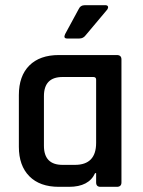

<svg xmlns="http://www.w3.org/2000/svg" viewBox="-20 -723 552 743"><path d="M309 -703H387Q395 -703 397.5 -698.5Q400 -694 395 -686L311 -586Q302 -574 287 -574H240Q224 -574 232 -591L284 -687Q291 -703 309 -703ZM247 0H208Q134 0 93.5 -41Q53 -82 53 -155V-355Q53 -429 93.5 -469.5Q134 -510 208 -510H432Q450 -510 450 -493V-17Q450 0 432 0H369Q352 0 352 -17V-53H348Q324 0 247 0ZM352 -170V-415Q352 -425 341 -425H222Q150 -425 150 -351V-159Q150 -85 222 -85H270Q352 -85 352 -170Z"/></svg>

Font: Rajdhani SemiBold
Style: Regular
Weight: 600
Designer: Satya Rajpurohit, Jyotish Sonowal
Foundry: Indian Type Foundry
Version: Version 1.201 February 1, 2022